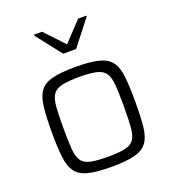

<svg xmlns="http://www.w3.org/2000/svg" viewBox="-136 -840 850 950"><g transform="rotate(-20 289.0 -365.0)"><path d="M289 8Q211 8 166.5 -3.5Q122 -15 101.5 -43.5Q81 -72 75 -123Q69 -174 69 -255Q69 -335 75 -386.5Q81 -438 101.5 -466.5Q122 -495 166.5 -506.5Q211 -518 289 -518Q367 -518 411.5 -506.5Q456 -495 477 -466.5Q498 -438 503.5 -386.5Q509 -335 509 -255Q509 -174 503.5 -123Q498 -72 477 -43.5Q456 -15 411.5 -3.5Q367 8 289 8ZM289 -45Q349 -45 381.5 -52.5Q414 -60 428 -82Q442 -104 445 -145.5Q448 -187 448 -255Q448 -322 445 -363.5Q442 -405 428 -427Q414 -449 381.5 -457Q349 -465 289 -465Q230 -465 197 -457Q164 -449 150 -427Q136 -405 133 -363.5Q130 -322 130 -255Q130 -187 133 -145.5Q136 -104 150 -82Q164 -60 197 -52.5Q230 -45 289 -45ZM255 -600 151 -733V-738H194L289 -637L384 -738H427V-733L323 -600Z"/></g></svg>

Font: Saira Light
Style: Regular
Weight: 300
Designer: Hector Gatti with collaboration of the Omnibus-Type team
Foundry: Omnibus-Type
Version: Version 1.100; ttfautohint (v1.8.3)